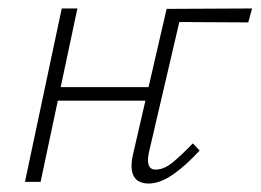

<svg xmlns="http://www.w3.org/2000/svg" viewBox="-20 -430 616 454"><path d="M331 4Q316 4 305.5 -3Q295 -10 292 -26Q289 -42 295 -67L374 -409L411 -408L332 -69Q328 -51 331.5 -40Q335 -29 348 -29Q368 -29 389 -46.5Q410 -64 436 -91L452 -74Q419 -38 388.5 -17Q358 4 331 4ZM39 0 126 -410H163L76 0ZM97 -192 103 -224H354L347 -192ZM388 -378 374 -409 576 -410 567 -377Z"/></svg>

Font: Ysabeau Infant ExtraLight
Style: Italic
Weight: 250
Italic angle: -12°
Designer: Christian Thalmann (Catharsis Fonts)
Version: Version 2.001;gftools[0.9.30]; featfreeze: ss01,ss02,lnum